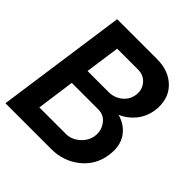

<svg xmlns="http://www.w3.org/2000/svg" viewBox="-200 -895 1040 1040"><g transform="rotate(45 320.5 -375.0)"><path d="M479 -389Q542 -371 574 -322.5Q606 -274 596 -202Q584 -111 514.5 -55.5Q445 0 352 0H1L107 -750H412Q505 -750 559 -694Q613 -638 601 -546Q592 -490 559 -449.5Q526 -409 479 -389ZM380 -637H220L192 -438H353Q397 -438 430 -464.5Q463 -491 469 -533Q475 -575 449 -606Q423 -637 380 -637ZM350 -114Q393 -114 428 -145Q463 -176 469 -218Q475 -262 449.5 -297Q424 -332 381 -332H177L147 -114Z"/></g></svg>

Font: Oakes Grotesk
Style: Bold Italic
Weight: 600
Italic angle: -8°
Designer: Samuel Oakes
Foundry: Samuel Oakes
Version: Version 1.000;PS 001.000;hotconv 1.0.88;makeotf.lib2.5.64775